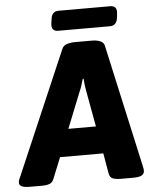

<svg xmlns="http://www.w3.org/2000/svg" viewBox="-91 -914 763 964"><g transform="rotate(-5 290.0 -432.0)"><path d="M22 2Q-9 2 -21 -4.5Q-33 -11 -33 -23Q-33 -31 -30 -39Q-27 -47 -22 -57L242 -671Q249 -690 268 -696Q287 -702 310 -702H395Q419 -702 436.5 -694.5Q454 -687 457 -671L593 -57Q595 -49 596.5 -40Q598 -31 597 -25Q596 -12 583 -5Q570 2 540 2H481Q455 2 439.5 -3.5Q424 -9 420 -29L402 -133H184L142 -29Q135 -10 120.5 -4Q106 2 80 2ZM310 -451 238 -271H377L344 -451Q341 -467 339 -483Q337 -499 336 -515H332Q327 -499 322 -482.5Q317 -466 310 -451ZM230 -766Q194 -766 199 -806L202 -826Q206 -866 240 -866H501Q537 -866 532 -826L530 -806Q525 -766 491 -766Z"/></g></svg>

Font: Asap ExtraBold
Style: Italic
Weight: 800
Italic angle: -6°
Designer: Pablo Cosgaya
Foundry: Omnibus-Type
Version: Version 3.001; ttfautohint (v1.8.4.7-5d5b)